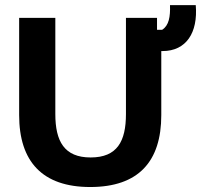

<svg xmlns="http://www.w3.org/2000/svg" viewBox="-20 -720 788 752"><path d="M333.3 12.5C522.5 12.5 611.7 -87.5 611.7 -269.2V-520H616.7C709.2 -520 755.8 -591.7 746.7 -700H645.8C647.5 -655 641.7 -620 615 -603.3H595V-650H473.3V-273.3C473.3 -166.7 439.2 -103.3 335 -103.3C231.7 -103.3 196.7 -166.7 196.7 -273.3V-650H55V-269.2C55 -87.5 145.8 12.5 333.3 12.5Z"/></svg>

Font: Familjen Grotesk GF
Style: Bold
Weight: 700
Designer: Anders Wikstroem, Jonas Baeckman, Matilda Gysing, Kristian Moeller
Foundry: Familjen STHLM AB
Version: Version 2.000; Beta; Release 4; Build 6